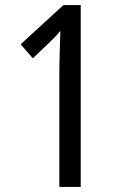

<svg xmlns="http://www.w3.org/2000/svg" viewBox="-20 -734 493 754"><path d="M213 0H297V-714H229L61 -560L109 -505L173 -566C195 -587 205 -598 217 -613C216 -570 213 -496 213 -440Z"/></svg>

Font: Noto Sans Gurmukhi UI Condensed
Style: Regular
Weight: 400
Width: 3
Designer: Jelle Bosma - Monotype Design Team
Foundry: Monotype Imaging Inc.
Version: Version 2.004